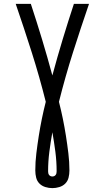

<svg xmlns="http://www.w3.org/2000/svg" viewBox="-20 -755 540 990"><path d="M250 215Q232 215 214 209.5Q196 204 183.5 191.5Q171 179 166.5 161Q162 143 162 124Q162 80 167.5 35Q173 -10 180 -54.5Q187 -99 196 -143Q205 -187 216 -230Q184 -358 144 -484Q104 -610 61 -735H139Q169 -644 197 -551.5Q225 -459 250 -366Q275 -459 303 -551.5Q331 -644 361 -735H439Q396 -610 356 -484Q316 -358 284 -230Q295 -187 304 -143Q313 -99 320 -54.5Q327 -10 332.5 35Q338 80 338 124Q338 143 333.5 161Q329 179 316.5 191.5Q304 204 286 209.5Q268 215 250 215ZM250 155Q255 155 259.5 153Q264 151 267 147Q270 143 271 138Q272 133 272 128Q272 78 265.5 27.5Q259 -23 250 -73Q241 -23 234.5 27.5Q228 78 228 128Q228 133 229 138Q230 143 233 147Q236 151 240.5 153Q245 155 250 155Z"/></svg>

Font: Iosevka Slab
Style: Regular
Weight: 400
Monospace: yes
Designer: Belleve Invis
Foundry: Belleve Invis
Version: Version 11.2.4; ttfautohint (v1.8.3)